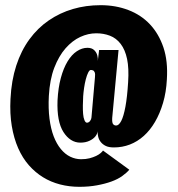

<svg xmlns="http://www.w3.org/2000/svg" viewBox="-20 -705 686 741"><path d="M286 16Q323 16 354.2 10.2Q385.5 4.5 410.2 -4.5Q435 -13.5 452.2 -26Q469.5 -38.5 479 -50L377.5 -124Q375.5 -120.5 368.8 -114.5Q362 -108.5 351 -103.2Q340 -98 325.8 -94.2Q311.5 -90.5 293 -90.5Q271.5 -90.5 251.2 -100.2Q231 -110 214.8 -129.8Q198.5 -149.5 187.2 -178.8Q176 -208 171 -247.2Q166 -286.5 168.5 -334.5Q172 -398 189.5 -443.5Q207 -489 233.2 -518.8Q259.5 -548.5 290 -562.5Q320.5 -576.5 351.5 -576.5Q380 -576.5 404.2 -567.2Q428.5 -558 445.8 -535.5Q463 -513 470.5 -477.2Q478 -441.5 474.5 -388Q471 -330.5 464 -293Q457 -255.5 447.8 -238Q438.5 -220.5 428 -220.5Q422.5 -220.5 418.5 -223.8Q414.5 -227 413.5 -233.8Q412.5 -240.5 413 -249.5L437.5 -512H362.5L357.5 -470Q358.5 -479.5 355.5 -491.2Q352.5 -503 343.2 -511.8Q334 -520.5 317.5 -520.5Q296.5 -520.5 276.5 -507.2Q256.5 -494 240.8 -468Q225 -442 214.8 -404.2Q204.5 -366.5 202 -317Q200.5 -276.5 206.2 -246Q212 -215.5 224.8 -195.5Q237.5 -175.5 254 -165Q270.5 -154.5 290 -154.5Q310 -154.5 325 -161.5Q340 -168.5 348 -178.5Q356 -188.5 356.5 -198.5Q356.5 -188.5 359 -177.2Q361.5 -166 369.2 -156.5Q377 -147 388.8 -141.5Q400.5 -136 419.5 -136Q452 -136 481.2 -147.2Q510.5 -158.5 535 -180.5Q559.5 -202.5 578.2 -234.5Q597 -266.5 609.2 -307.8Q621.5 -349 624 -398.5Q628.5 -469 610.8 -521.8Q593 -574.5 558.8 -611Q524.5 -647.5 475.5 -666.2Q426.5 -685 368.5 -685Q311.5 -685 261.2 -670.2Q211 -655.5 168.2 -626.2Q125.5 -597 93.5 -553.2Q61.5 -509.5 42.8 -452Q24 -394.5 20.5 -323Q17.5 -266 25.5 -218.5Q33.5 -171 50.2 -133Q67 -95 91.5 -67.2Q116 -39.5 146 -21Q176 -2.5 211.8 6.8Q247.5 16 286 16ZM315.5 -231.5Q310 -231.5 306 -241Q302 -250.5 300.8 -265.2Q299.5 -280 299.8 -298Q300 -316 301 -333.5Q302 -348 304.5 -365.5Q307 -383 311.2 -399.2Q315.5 -415.5 320.5 -425.2Q325.5 -435 330.5 -435Q334 -435 338.5 -433.5Q343 -432 345.5 -425.8Q348 -419.5 346.5 -407L333 -251.5Q332.5 -244.5 327.5 -238Q322.5 -231.5 315.5 -231.5Z"/></svg>

Font: Anybody ExtraCondensed Black
Style: Regular
Weight: 900
Width: 2
Version: Version 1.113;gftools[0.9.25]